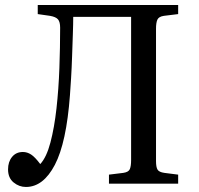

<svg xmlns="http://www.w3.org/2000/svg" viewBox="-20 -730 789 763"><path d="M83 13Q56 13 34 -5Q12 -23 12 -57Q12 -87 28 -106.5Q44 -126 71 -126Q88 -126 103.5 -116Q119 -106 140 -78Q165 -105 180.5 -164Q196 -223 204.5 -299.5Q213 -376 216 -459.5Q219 -543 219 -620Q219 -643 210.5 -653Q202 -663 179 -667L130 -674V-710H688V-674L631 -667Q611 -664 605.5 -652Q600 -640 600 -616V-90Q600 -66 606 -56Q612 -46 633 -43L688 -36V0H413V-36L470 -43Q491 -46 496 -58Q501 -70 501 -94V-663H271Q271 -636 269.5 -594Q268 -552 266.5 -506.5Q265 -461 262.5 -419.5Q260 -378 258 -352Q244 -163 198 -75Q152 13 83 13Z"/></svg>

Font: Literata 36pt
Style: Regular
Weight: 400
Designer: Latin by Veronika Burian and Jose Scaglione. Greek by Irene Vlachou. Cyrillic by Vera Evstafieva.
Foundry: TypeTogether
Version: Version 3.002